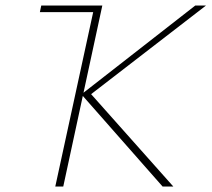

<svg xmlns="http://www.w3.org/2000/svg" viewBox="-20 -678 769 698"><path d="M571 0 276 -335 690 -658H729L300 -327L303 -345L610 0ZM181 0 324 -658H352L210 0ZM125 -634 130 -658H334L329 -634Z"/></svg>

Font: Ysabeau Office Thin
Style: Italic
Weight: 250
Italic angle: -12°
Designer: Christian Thalmann (Catharsis Fonts)
Version: Version 2.001;gftools[0.9.30]; featfreeze: tnum,lnum,ss02